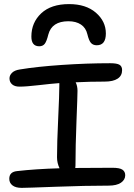

<svg xmlns="http://www.w3.org/2000/svg" viewBox="-20 -928 648 929"><path d="M314 -908.2Q396 -908.2 444.1 -866.5Q492.2 -824.7 492.2 -766.1Q492.2 -709 448.2 -709Q430.2 -709 420.2 -720.2Q410.2 -731.4 402.8 -762.2Q395.5 -793.5 371.6 -809.3Q347.7 -825.2 311 -825.2Q231 -825.2 213.9 -761.2Q205.6 -727.5 196.3 -715.8Q187 -704.1 169.9 -704.1Q131.8 -704.1 131.8 -751Q131.8 -818.8 179.4 -863.5Q227.1 -908.2 314 -908.2ZM85 -19Q55.7 -19 40.3 -31Q24.9 -43 24.9 -63Q24.9 -96.2 62 -100.1Q151.4 -110.4 268.1 -113.8Q255.9 -139.2 255.9 -167Q255.9 -235.4 261.5 -353.8Q267.1 -472.2 267.1 -514.2V-525.9Q227.5 -522.9 167 -515.9Q106.4 -508.8 74.2 -508.8Q51.3 -508.8 38.6 -519.8Q25.9 -530.8 25.9 -548.8Q25.9 -563.5 38.1 -575.7Q50.3 -587.9 75.2 -591.8Q157.2 -605.5 278.8 -613.8Q400.4 -622.1 513.2 -622.1Q545.9 -622.1 558.3 -614.5Q570.8 -606.9 570.8 -588.9Q570.8 -561.5 549.1 -547.4Q527.3 -533.2 486.8 -533.2Q414.6 -533.2 346.2 -529.8Q355 -511.7 355 -488.8Q355 -465.8 350.1 -342.8Q345.2 -219.7 345.2 -127Q345.2 -125 344.7 -121.1Q344.2 -117.2 344.2 -115.2Q400.4 -116.2 523.9 -116.2Q559.1 -116.2 572.5 -106.9Q585.9 -97.7 585.9 -80.1Q585.9 -58.1 565.2 -43.9Q544.4 -29.8 504.9 -29.8Q394 -29.8 250.7 -24.4Q107.4 -19 85 -19Z"/></svg>

Font: Shantell Sans Irregular Bouncy
Style: Regular
Weight: 400
Designer: Stephen Nixon, Anya Danilova, Shantell Martin
Foundry: Arrow Type
Version: Version 1.006;[9816181b4]